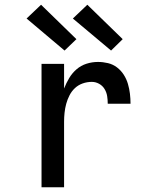

<svg xmlns="http://www.w3.org/2000/svg" viewBox="-20 -789 640 809"><path d="M155 0V-520H250V-416Q259 -439 271.5 -460Q284 -481 302.5 -497Q321 -513 344.5 -520.5Q368 -528 393 -528Q414 -528 435 -523Q456 -518 473 -505Q490 -492 501.5 -474Q513 -456 519 -435.5Q525 -415 527.5 -394Q530 -373 530 -352H434Q434 -368 431.5 -384Q429 -400 420.5 -414Q412 -428 397.5 -436Q383 -444 367 -444Q347 -444 328.5 -437.5Q310 -431 296 -418Q282 -405 273 -387.5Q264 -370 259 -351.5Q254 -333 252 -314Q250 -295 250 -276V0ZM448 -576 287 -711 348 -769 497 -624ZM252 -576 92 -711 153 -769 302 -624Z"/></svg>

Font: Iosevka SS04 Medium Extended
Style: Regular
Weight: 500
Width: 7
Monospace: yes
Designer: Belleve Invis
Foundry: Belleve Invis
Version: Version 19.0.0; ttfautohint (v1.8.4)